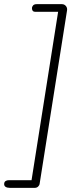

<svg xmlns="http://www.w3.org/2000/svg" viewBox="-86 -725 387 925"><path d="M82 180H-39Q-51 180 -58.5 175.5Q-66 171 -66 162Q-66 152 -59.5 147.5Q-53 143 -43 143H66L194 -668H87Q75 -668 71.5 -673Q68 -678 68 -685Q68 -693 73.5 -699Q79 -705 91 -705H212Q224 -705 231.5 -696Q239 -687 237 -675L105 160Q104 168 97.5 174Q91 180 82 180Z"/></svg>

Font: Nunito Variable Extra Light
Style: Italic
Weight: 200
Italic angle: -9°
Designer: Vernon Adams
Foundry: Vernon Adams
Version: Version 3.602